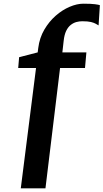

<svg xmlns="http://www.w3.org/2000/svg" viewBox="-20 -845 560 1039"><path d="M187 -585.5Q194 -640.5 219.8 -684.5Q245.5 -728.5 281.5 -760Q317.5 -791.5 357 -808.2Q396.5 -825 431 -825Q473.5 -825 494 -822.2Q514.5 -819.5 520.5 -817L513.5 -707.5Q507.5 -711 498.5 -716.2Q489.5 -721.5 472.8 -725.8Q456 -730 425 -730Q409.5 -730 393.5 -725.8Q377.5 -721.5 363 -710.2Q348.5 -699 338.2 -678Q328 -657 324.5 -623.5L317.5 -561.5H447.5L440 -477H305L226 174H92.5L175 -477H78.5L83.5 -535.5L184 -561.5Z"/></svg>

Font: Merriweather 24pt ExtraBold
Style: Italic
Weight: 800
Italic angle: -7.8°
Version: Version 2.101